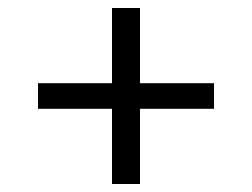

<svg xmlns="http://www.w3.org/2000/svg" viewBox="-20 -600 630 480"><path d="M260 -328H75V-392H260V-580H330V-392H515V-328H330V-140H260Z"/></svg>

Font: PT Root UI
Style: Regular
Weight: 400
Designer: Vitaly Kuzmin
Foundry: ParaType Ltd.
Version: Version 2.001G